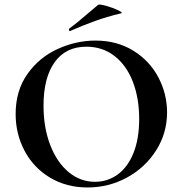

<svg xmlns="http://www.w3.org/2000/svg" viewBox="-20 -815 806 847"><path d="M49 -312Q49 -415 101 -488.5Q153 -562 234.5 -599Q316 -636 401 -636Q496 -636 568 -591.5Q640 -547 678.5 -474Q717 -401 717 -319Q717 -228 669 -152Q621 -76 540.5 -32Q460 12 366 12Q273 12 200.5 -31.5Q128 -75 88.5 -149.5Q49 -224 49 -312ZM594 -290Q594 -382 566 -454.5Q538 -527 485 -568Q432 -609 361 -609Q270 -609 221 -540.5Q172 -472 172 -349Q172 -252 201.5 -175.5Q231 -99 282.5 -56Q334 -13 399 -13Q455 -13 499.5 -45.5Q544 -78 569 -140.5Q594 -203 594 -290ZM289 -678Q285 -678 284 -682.5Q283 -687 286 -689Q315 -710 367 -755Q397 -781 412 -793Q417 -798 447.5 -789.5Q478 -781 501.5 -769.5Q525 -758 513 -756Q451 -741 399.5 -722.5Q348 -704 291 -679Z"/></svg>

Font: Cormorant Unicase
Style: Bold
Weight: 700
Designer: Christian Thalmann (Catharsis Fonts)
Foundry: Catharsis Fonts
Version: Version 4.000